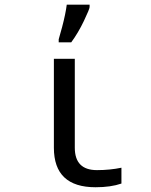

<svg xmlns="http://www.w3.org/2000/svg" viewBox="-20 -786 640 816"><path d="M297.9 -536.1V-158.2Q297.9 -63 392.1 -63Q446.8 -63 496.1 -73.2V-5.9Q450.7 9.8 386.2 9.8Q209 9.8 209 -158.2V-536.1ZM229.5 -619.1 244.1 -671.4Q258.8 -727.1 263.7 -766.1H360.8V-755.9Q360.8 -748 336.7 -697.3Q312.5 -646.5 282.7 -606H229.5Z"/></svg>

Font: Apple Sans Adjectives
Style: Regular
Weight: 400
Monospace: yes
Foundry: Apple Sans Adjectives
Version: Version 0.01